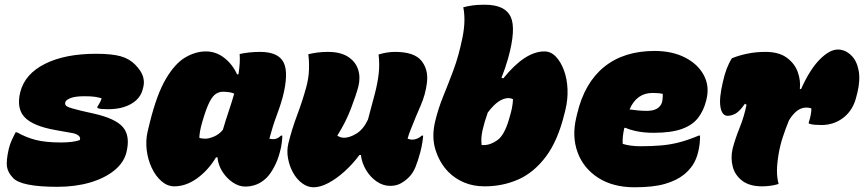

<svg xmlns="http://www.w3.org/2000/svg" viewBox="-20 -780 3663 814"><path d="M387 -552Q454 -552 491.5 -541.5Q529 -531 554 -505Q579 -479 586 -456.5Q593 -434 588 -413L585 -401Q575 -362 536 -339.5Q497 -317 438 -317Q423 -317 411.5 -318Q400 -319 393 -322V-328Q398 -335 403.5 -345.5Q409 -356 411 -363Q399 -367 383 -369.5Q367 -372 338 -372Q300 -372 280 -364.5Q260 -357 257 -347Q253 -334 266.5 -327.5Q280 -321 326 -310L375 -299Q470 -278 501.5 -240.5Q533 -203 516 -134Q505 -90 464 -57Q423 -24 361 -6Q299 12 223 12Q147 12 99.5 2.5Q52 -7 35 -26Q13 -49 9.5 -74Q6 -99 17 -148Q22 -169 30.5 -187.5Q39 -206 46 -219H52Q91 -197 132.5 -186.5Q174 -176 239 -176Q263 -176 283.5 -178.5Q304 -181 318 -186Q323 -196 313.5 -204.5Q304 -213 286 -216L213 -229Q119 -246 84 -283.5Q49 -321 66 -390Q86 -467 171 -509.5Q256 -552 387 -552Z M853 -562Q896 -562 931 -534.5Q966 -507 985 -465H991Q999 -515 996 -551Q1014 -555 1036 -557.5Q1058 -560 1083 -560Q1160 -560 1182.5 -515Q1205 -470 1178 -366Q1169 -333 1152.5 -289Q1136 -245 1122 -192Q1132 -190 1139 -190Q1156 -190 1171 -205H1177Q1177 -194 1174.5 -174Q1172 -154 1166 -133Q1157 -99 1141.5 -70.5Q1126 -42 1110 -26Q1089 -6 1066.5 2.5Q1044 11 1020 11Q993 11 967 -6.5Q941 -24 923 -52Q905 -80 902 -113H896Q862 -57 815 -23.5Q768 10 719 10Q690 10 665 -11.5Q640 -33 623.5 -68Q607 -103 602 -143.5Q597 -184 606 -223L615 -260Q645 -381 683.5 -446Q722 -511 765.5 -536.5Q809 -562 853 -562ZM825 -196Q834 -192 850 -192Q866 -192 888 -201.5Q910 -211 925 -230Q937 -271 950 -309.5Q963 -348 973 -383Q956 -391 924 -391Q910 -391 896 -382.5Q882 -374 868.5 -348Q855 -322 839 -268L837 -261Q826 -223 825 -196Z M1287 -550Q1307 -555 1327.5 -557.5Q1348 -560 1370 -560Q1424 -560 1456 -539Q1488 -518 1498.5 -484.5Q1509 -451 1499 -412Q1490 -378 1468 -320Q1446 -262 1410 -205Q1423 -196 1439 -196Q1462 -196 1491 -213.5Q1520 -231 1540 -273Q1557 -336 1569 -382Q1581 -428 1585.5 -467.5Q1590 -507 1585 -549Q1601 -554 1619 -557Q1637 -560 1655 -560Q1736 -560 1766.5 -522.5Q1797 -485 1790 -429Q1784 -379 1763 -331.5Q1742 -284 1721 -230Q1714 -214 1708 -192Q1711 -191 1716.5 -189.5Q1722 -188 1729 -188Q1739 -188 1750 -193Q1761 -198 1768 -205H1774Q1774 -199 1771 -178.5Q1768 -158 1762 -135Q1752 -98 1741.5 -72Q1731 -46 1714 -29Q1698 -13 1679 -2.5Q1660 8 1634 8Q1604 8 1577 -10.5Q1550 -29 1532 -59Q1514 -89 1510 -123H1504Q1475 -84 1440.5 -53Q1406 -22 1372 -4Q1338 14 1309 14Q1284 14 1261 -3Q1238 -20 1222.5 -48Q1207 -76 1201 -109Q1195 -142 1203 -174Q1218 -234 1240 -292.5Q1262 -351 1278 -409Q1289 -449 1290 -486Q1291 -523 1287 -550Z M2373 -298Q2345 -183 2294 -115.5Q2243 -48 2177 -19Q2111 10 2035 10Q1987 10 1948.5 -6Q1910 -22 1881 -51Q1844 -89 1826.5 -144Q1809 -199 1825 -266Q1838 -320 1859 -371.5Q1880 -423 1902.5 -483Q1925 -543 1941 -622Q1949 -663 1949 -695Q1949 -727 1944 -749Q1962 -754 1983 -757Q2004 -760 2035 -760Q2121 -760 2145 -709Q2169 -658 2134 -532Q2128 -511 2121 -490.5Q2114 -470 2106 -450L2114 -448Q2206 -562 2288 -562Q2315 -562 2336 -540.5Q2357 -519 2370.5 -483Q2384 -447 2386 -403Q2388 -359 2377 -314ZM2135 -364Q2116 -364 2094.5 -350Q2073 -336 2048 -303Q2034 -264 2026 -229Q2018 -194 2022 -165Q2026 -165 2031 -165Q2060 -165 2089 -186Q2118 -207 2137 -271L2139 -278Q2147 -304 2150.5 -322Q2154 -340 2155 -359Q2147 -364 2135 -364Z M2755 -564Q2829 -564 2883.5 -536.5Q2938 -509 2963.5 -462Q2989 -415 2975 -358L2974 -354Q2963 -310 2939 -279.5Q2915 -249 2870 -233Q2825 -217 2752 -217Q2713 -217 2682.5 -223Q2652 -229 2632 -238H2627Q2623 -221 2621 -204Q2619 -187 2620 -170Q2653 -160 2695 -160Q2744 -160 2784 -163.5Q2824 -167 2861.5 -177Q2899 -187 2942 -205H2948Q2948 -186 2946 -168.5Q2944 -151 2939 -132Q2931 -101 2916 -79Q2901 -57 2880 -40Q2849 -15 2799.5 -0.5Q2750 14 2670 14Q2579 14 2516.5 -26Q2454 -66 2429 -133.5Q2404 -201 2423 -281L2427 -298Q2458 -429 2541.5 -496.5Q2625 -564 2755 -564ZM2747 -386Q2679 -386 2649 -316Q2670 -313 2688 -311.5Q2706 -310 2723 -310Q2775 -310 2787 -347Q2789 -357 2789.5 -366Q2790 -375 2790 -382Q2773 -386 2747 -386Z M3083 -533Q3112 -545 3148.5 -552.5Q3185 -560 3225 -560Q3282 -560 3315.5 -535.5Q3349 -511 3362 -475Q3375 -439 3371 -403L3376 -402Q3413 -485 3455 -527.5Q3497 -570 3532 -570Q3564 -570 3589 -545Q3612 -523 3620 -482.5Q3628 -442 3615 -387L3611 -372Q3598 -315 3557.5 -282.5Q3517 -250 3463 -250Q3447 -250 3434.5 -251Q3422 -252 3409 -256V-262Q3414 -276 3417 -292Q3420 -308 3420 -320Q3416 -322 3410 -323Q3404 -324 3399 -324Q3377 -324 3359 -310Q3341 -296 3325 -270Q3311 -236 3299 -199.5Q3287 -163 3281 -127Q3274 -85 3274 -55.5Q3274 -26 3281 0Q3248 10 3211 10Q3158 10 3127 -13.5Q3096 -37 3086.5 -73.5Q3077 -110 3086 -150Q3097 -192 3116 -239Q3135 -286 3145 -336L3138 -340Q3116 -308 3098.5 -298.5Q3081 -289 3065 -289Q3041 -289 3034.5 -326Q3028 -363 3045 -434Q3058 -494 3083 -533Z"/></svg>

Font: Recursive Mn Csl St XBk
Style: Italic
Weight: 1000
Italic angle: -15°
Monospace: yes
Version: Version 1.079;hotconv 1.0.112;makeotfexe 2.5.65598; ttfautoh